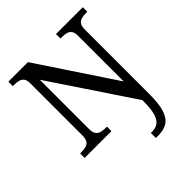

<svg xmlns="http://www.w3.org/2000/svg" viewBox="-254 -872 1271 1271"><g transform="rotate(-45 381.5 -237.0)"><path d="M465 240V193H479Q511 193 533.5 176.5Q556 160 567.5 119.5Q579 79 579 9V0L194 -576V-114Q194 -83 205 -67.5Q216 -52 235 -47Q254 -42 276 -42H289V0H38V-42H51Q74 -42 92.5 -47Q111 -52 122 -67.5Q133 -83 133 -114V-604Q133 -634 121.5 -648.5Q110 -663 91.5 -667.5Q73 -672 51 -672H38V-714H221L579 -175V-604Q579 -634 567.5 -648.5Q556 -663 537.5 -667.5Q519 -672 497 -672H484V-714H735V-672H722Q700 -672 681 -667Q662 -662 651 -647Q640 -632 640 -600V8Q640 97 623 148Q606 199 572.5 219.5Q539 240 488 240Z"/></g></svg>

Font: Noto Serif Lao
Style: Regular
Weight: 400
Designer: Monotype Design Team
Foundry: Monotype Imaging Inc.
Version: Version 2.003